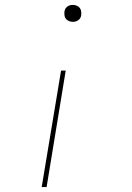

<svg xmlns="http://www.w3.org/2000/svg" viewBox="-20 -558 540 783"><path d="M277 -469Q269 -469 261.5 -472Q254 -475 249 -481Q244 -487 243 -495.5Q242 -504 243 -512Q244 -518 247 -523Q250 -528 255 -531.5Q260 -535 265.5 -536.5Q271 -538 277 -538Q285 -538 292.5 -535Q300 -532 305 -526Q310 -520 311 -511.5Q312 -503 311 -495Q310 -489 307 -484Q304 -479 299 -475.5Q294 -472 288.5 -470.5Q283 -469 277 -469ZM150 205 229 -270H248L170 205Z"/></svg>

Font: Iosevka Curly Thin Oblique
Style: Regular
Weight: 100
Italic angle: -9°
Monospace: yes
Designer: Belleve Invis
Foundry: Belleve Invis
Version: Version 11.1.0; ttfautohint (v1.8.3)